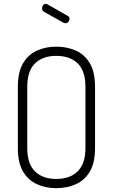

<svg xmlns="http://www.w3.org/2000/svg" viewBox="-20 -974 588 1000"><path d="M273 6Q217 6 171.5 -15Q126 -36 99.5 -81.5Q73 -127 73 -203V-522Q73 -598 99.5 -643.5Q126 -689 171.5 -710Q217 -731 273 -731Q330 -731 376 -710Q422 -689 448.5 -643.5Q475 -598 475 -522V-203Q475 -127 448.5 -81.5Q422 -36 376 -15Q330 6 273 6ZM273 -42Q344 -42 384.5 -81.5Q425 -121 425 -203V-522Q425 -604 385 -643.5Q345 -683 273 -683Q202 -683 162 -643.5Q122 -604 122 -522V-203Q122 -121 162 -81.5Q202 -42 273 -42ZM320 -853Q318 -853 315.5 -854Q313 -855 310 -856L210 -912Q199 -918 199 -931Q199 -940 204.5 -947Q210 -954 219 -954Q222 -954 226 -952L333 -891Q342 -887 342 -876Q342 -867 336 -860Q330 -853 320 -853Z"/></svg>

Font: Dosis Light
Style: Regular
Weight: 300
Designer: EdgarTolentino, PabloImpallari, IginoMarini
Foundry: EdgarTolentino, PabloImpallari, IginoMarini
Version: Version 3.001; ttfautohint (v1.8.2)